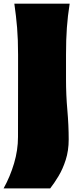

<svg xmlns="http://www.w3.org/2000/svg" viewBox="-26 -855 453 1054"><path d="M-6.3 179.2Q29.8 114.3 51.3 41.5Q72.8 -31.2 72.8 -103L73.2 -414.6V-555.2Q73.2 -638.2 67.9 -702.6Q62.5 -767.1 52.7 -835H356.4Q345.7 -767.1 341.1 -702.6Q336.4 -638.2 336.4 -555.2V-418.5Q336.4 -333 343.8 -250.2Q351.1 -167.5 351.1 -89.8Q351.1 -27.8 334.7 22.9Q318.4 73.7 294.7 112.8Q271 151.9 249.5 179.2Z"/></svg>

Font: Pinar-DS3-FD Black
Style: Regular
Weight: 900
Designer: Amin Abedi
Version: Version 3.000